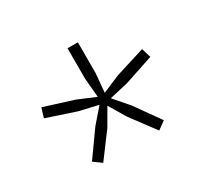

<svg xmlns="http://www.w3.org/2000/svg" viewBox="-96 -865 736 692"><g transform="rotate(-30 271.5 -519.0)"><path d="M62 -593 183 -555 257 -524 250 -603V-730H293V-603L286 -524L359 -555L481 -593L493 -554L373 -514L295 -496L347 -436L421 -332L388 -308L312 -410L271 -479L231 -410L155 -308L122 -332L196 -436L248 -496L170 -514L50 -554Z"/></g></svg>

Font: Work Sans Light
Style: Regular
Weight: 300
Designer: Wei Huang
Foundry: Wei Huang
Version: Version 2.012; ttfautohint (v1.8.3)